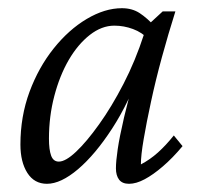

<svg xmlns="http://www.w3.org/2000/svg" viewBox="-20 -445 496 473"><path d="M95.7 7.8Q64.5 7.8 47.4 -19Q30.3 -45.9 30.3 -88.9Q30.3 -158.2 52.7 -218.8Q75.2 -279.3 112.3 -325.7Q149.4 -372.1 193.8 -398.4Q238.3 -424.8 280.3 -424.8Q305.7 -424.8 324.2 -412.6Q342.8 -400.4 362.3 -378.9L346.7 -347.7Q330.1 -365.2 307.6 -373.5Q285.2 -381.8 261.7 -381.8Q230.5 -381.8 201.2 -358.9Q171.9 -335.9 149.4 -297.4Q127 -258.8 113.8 -208.5Q100.6 -158.2 100.6 -103.5Q100.6 -76.2 106 -61.5Q111.3 -46.9 125 -46.9Q141.6 -46.9 167.5 -71.3Q193.4 -95.7 224.1 -138.7Q254.9 -181.6 284.2 -238.3Q313.5 -294.9 335 -361.3L343.8 -382.8L380.9 -417H412.1Q394.5 -361.3 378.9 -304.2Q363.3 -247.1 352.1 -194.8Q340.8 -142.6 334 -102.5Q327.1 -62.5 327.1 -40Q349.6 -51.8 369.1 -69.3Q388.7 -86.9 408.2 -111.3L429.7 -85Q405.3 -55.7 381.3 -35.2Q357.4 -14.6 336.4 -3.4Q315.4 7.8 297.9 7.8Q281.2 7.8 273.4 -2.4Q265.6 -12.7 265.6 -30.3Q265.6 -47.9 270 -77.6Q274.4 -107.4 285.6 -155.8Q296.9 -204.1 317.4 -277.3H328.1Q297.9 -192.4 256.3 -128.4Q214.8 -64.5 172.4 -28.3Q129.9 7.8 95.7 7.8Z"/></svg>

Font: Crimson Pro Light
Style: Italic
Weight: 300
Italic angle: -12°
Designer: Jacques Le Bailly
Foundry: Baron von Fonthausen
Version: Version 1.003